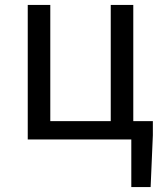

<svg xmlns="http://www.w3.org/2000/svg" viewBox="-20 -563 659 775"><path d="M510 192H588L597 -17V-74H518V-543H427V-74H183V-543H92V0H510Z"/></svg>

Font: Source Han Sans HK
Style: Regular
Weight: 400
Designer: Ryoko NISHIZUKA 西塚涼子 (kana, bopomofo & ideographs); Paul D. Hunt (Latin, Greek & Cyrillic); Sandoll Communications 산돌커뮤니
Foundry: Adobe
Version: Version 2.000;hotconv 1.0.107;makeotfexe 2.5.65593